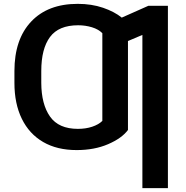

<svg xmlns="http://www.w3.org/2000/svg" viewBox="-20 -757 951 981"><path d="M837.9 -727.5V204.1H707.5V-578.6L633.8 -547.4V-92.8Q602.1 -50.3 532.2 -20.3Q462.4 9.8 371.6 9.8Q271.5 9.8 200.4 -31.5Q129.4 -72.8 91.6 -149.9Q53.7 -227.1 53.7 -333.5V-394Q53.7 -556.2 139.2 -646.7Q224.6 -737.3 377 -737.3Q448.2 -737.3 506.6 -717.3Q564.9 -697.3 602.1 -667L738.3 -727.5ZM190.9 -388.2V-333.5Q191.4 -224.1 235.6 -161.4Q279.8 -98.6 377.9 -98.6Q418.5 -98.6 451.2 -109.6Q483.9 -120.6 502.9 -139.2V-587.4Q483.4 -607.4 449.7 -617.7Q416 -627.9 379.4 -627.9Q279.8 -627.9 235.4 -567.9Q190.9 -507.8 190.9 -394Z"/></svg>

Font: Inter SemiBold
Style: Regular
Weight: 600
Designer: Rasmus Andersson
Foundry: rsms
Version: Version 4.001;git-9221beed3